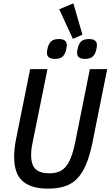

<svg xmlns="http://www.w3.org/2000/svg" viewBox="-20 -1109 657 1141"><path d="M262 -698 173 -258Q168 -236 166.5 -219Q165 -202 165 -189Q165 -127 192.5 -103Q220 -79 272 -79Q303 -79 327 -87.5Q351 -96 369.5 -117Q388 -138 402 -174Q416 -210 427 -264L514 -698H617L529 -260Q513 -182 490.5 -129.5Q468 -77 436.5 -45.5Q405 -14 362.5 -1Q320 12 265 12Q167 12 115.5 -31.5Q64 -75 64 -178Q64 -198 66.5 -224Q69 -250 75 -280L159 -698ZM332 -1054 416 -1089 470 -903 413 -878ZM306 -759Q259 -759 259 -795Q259 -801 260 -808Q261 -815 264 -827Q271 -853 286 -865Q301 -877 330 -877Q377 -877 377 -841Q377 -835 376 -828Q375 -821 372 -809Q365 -783 350 -771Q335 -759 306 -759ZM485 -759Q438 -759 438 -795Q438 -801 439 -808Q440 -815 443 -827Q450 -853 465 -865Q480 -877 509 -877Q556 -877 556 -841Q556 -835 555 -828Q554 -821 551 -809Q544 -783 529 -771Q514 -759 485 -759Z"/></svg>

Font: IBM Plex Sans Cond Medm
Style: Italic
Weight: 500
Width: 3
Italic angle: -11°
Designer: Mike Abbink, Paul van der Laan, Pieter van Rosmalen
Foundry: Bold Monday
Version: Version 1.3